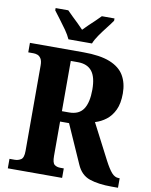

<svg xmlns="http://www.w3.org/2000/svg" viewBox="-99 -1003 846 1076"><g transform="rotate(10 324.0 -465.5)"><path d="M21 0V-54H51Q70 -54 86 -64Q102 -74 102 -113V-600Q102 -626 93.5 -639Q85 -652 73.5 -656Q62 -660 51 -660H21V-714H325Q420 -714 476.5 -691.5Q533 -669 558 -626.5Q583 -584 583 -525Q583 -468 565.5 -431Q548 -394 519.5 -372Q491 -350 457 -340L561 -139Q584 -95 602 -74.5Q620 -54 642 -54H648V0H612Q536 0 486 -17Q436 -34 412 -90L315 -309H264V-113Q264 -74 277 -64Q290 -54 311 -54H330V0ZM305 -368Q361 -368 386 -405.5Q411 -443 411 -516Q411 -588 384.5 -621Q358 -654 305 -654H264V-368ZM230 -771Q220 -794 201.5 -820.5Q183 -847 163 -873Q143 -899 129 -918V-931H201Q212 -919 229.5 -902.5Q247 -886 265 -868.5Q283 -851 296 -837Q309 -851 327.5 -868.5Q346 -886 363.5 -902.5Q381 -919 392 -931H464V-918Q451 -899 430.5 -873Q410 -847 391.5 -820.5Q373 -794 364 -771Z"/></g></svg>

Font: Noto Serif Hebrew Condensed ExtraBold
Style: Regular
Weight: 800
Width: 3
Designer: Monotype Design Team
Foundry: Monotype Imaging Inc.
Version: Version 2.004; ttfautohint (v1.8.4.7-5d5b)